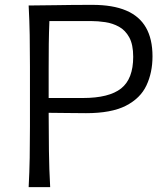

<svg xmlns="http://www.w3.org/2000/svg" viewBox="-20 -766 689 786"><path d="M97.3 0H185.4Q181.2 -74 180.3 -148.8Q179.3 -223.7 179.2 -304.2Q210.5 -304.2 253.3 -303.4Q296 -302.7 332.2 -302.7Q435.6 -302.7 495.1 -333Q554.6 -363.4 579.4 -416.1Q604.3 -468.8 604.3 -535.3Q604.3 -606.3 577.6 -653Q550.9 -699.8 496.4 -722.9Q442 -746.1 358.1 -746.1Q274.6 -746.1 209.1 -744.8Q143.5 -743.5 97.3 -743.5Q100.6 -680.9 101.6 -623Q102.6 -565 102.6 -495.5V-246.5Q102.6 -177.8 101.6 -120.1Q100.6 -62.4 97.3 0ZM182.2 -679.8H353.2Q381.1 -679.8 411.1 -675.3Q441.2 -670.8 467.2 -656.5Q493.1 -642.3 509.2 -612.9Q525.3 -583.5 525.3 -533.4Q525.3 -443.1 475.8 -403.9Q426.4 -364.8 318.9 -364.8H179.2V-484.4Q179.2 -538.6 179.7 -585.4Q180.3 -632.3 182.2 -679.8Z"/></svg>

Font: Pinar-VF-FD
Style: Regular
Weight: 300
Designer: Amin Abedi
Version: Version 3.0